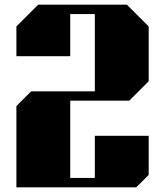

<svg xmlns="http://www.w3.org/2000/svg" viewBox="-20 -800 705 820"><path d="M280 -40H385V-220H615V-53L562 0H50V-347L113 -410H385V-740H280V-560H50V-687L143 -780H522L615 -687V-453L532 -370H280Z"/></svg>

Font: Kumar One
Style: Regular
Weight: 400
Designer: Parimal Parmar
Foundry: Indian Type Foundry
Version: Version 1.001;PS 1.001;hotconv 1.0.88;makeotf.lib2.5.647800